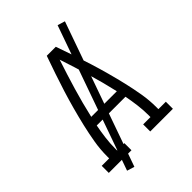

<svg xmlns="http://www.w3.org/2000/svg" viewBox="-257 -925 1114 1114"><g transform="rotate(-45 300.0 -368.0)"><path d="M37 0V-58H98V-74Q98 -131 107.5 -187Q117 -243 130 -298.5Q143 -354 158 -409Q173 -464 190 -518.5Q207 -573 225.5 -627Q244 -681 263 -735H337Q356 -681 374.5 -627Q393 -573 410 -518.5Q427 -464 442 -409Q457 -354 470 -298.5Q483 -243 492.5 -187Q502 -131 502 -74V-58H563V0H377V-58H437V-74Q437 -116 431.5 -159Q426 -202 418 -244H182Q174 -202 168.5 -159Q163 -116 163 -74V-58H223V0ZM405 -302Q384 -394 357 -485Q330 -576 300 -666Q270 -576 243 -485Q216 -394 195 -302ZM167 80 121 66 433 -816 479 -802Z"/></g></svg>

Font: Iosevka Curly Slab LtEx
Style: Regular
Weight: 300
Width: 7
Monospace: yes
Designer: Belleve Invis
Foundry: Belleve Invis
Version: Version 11.1.0; ttfautohint (v1.8.3)